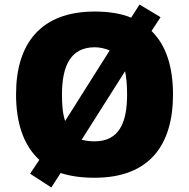

<svg xmlns="http://www.w3.org/2000/svg" viewBox="-20 -776 837 849"><path d="M745 -358C745 -477 716 -575 650 -639L690 -700L597 -756L560 -698C516 -716 462 -725 399 -725C158 -725 51 -581 51 -359C51 -234 83 -134 154 -69L113 -8L207 53L248 -11C291 3 341 10 398 10C643 10 745 -137 745 -358ZM254 -358C254 -487 294 -567 399 -567C423 -567 446 -561 465 -553L268 -241C257 -273 254 -313 254 -358ZM542 -358C542 -229 504 -151 398 -151C377 -151 357 -154 341 -158L533 -461C539 -433 542 -398 542 -358Z"/></svg>

Font: Noto Sans Myanmar UI Black
Style: Regular
Weight: 900
Designer: Monotype Design Team
Foundry: Monotype Imaging Inc.
Version: Version 2.103